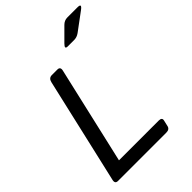

<svg xmlns="http://www.w3.org/2000/svg" viewBox="-247 -988 1105 1105"><g transform="rotate(-45 305.0 -436.0)"><path d="M392.1 -752Q364.3 -752 390.1 -777.8L465.8 -853.5Q483.9 -871.6 507.8 -871.6H590.3Q627.9 -871.6 593.8 -846.2L485.8 -766.1Q466.3 -752 443.8 -752ZM48.8 0Q24.4 0 30.8 -26.9L179.7 -673.3Q186 -700.2 210.4 -700.2H255.4Q279.8 -700.2 273.4 -673.3L136.7 -80.1H460.4Q487.3 -80.1 481.9 -58.1L473.6 -22Q468.8 0 441.9 0Z"/></g></svg>

Font: Istok Web
Style: BoldItalic
Weight: 700
Italic angle: -13°
Designer: Andrey V. Panov
Foundry: Andrey V. Panov
Version: Version 1.0.2g